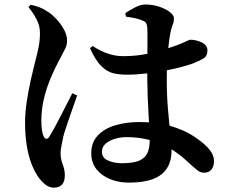

<svg xmlns="http://www.w3.org/2000/svg" viewBox="-20 -797 1040 870"><path d="M387.9 -578.4 399.6 -588.6Q436.8 -564.4 470.6 -553.5Q504.5 -542.6 535.5 -542.6Q579.3 -542.6 616.4 -547.8Q653.5 -553.1 684.2 -561.3Q714.8 -569.5 737.9 -577Q791.6 -594.6 814.8 -605.8Q838.1 -617 842.9 -617Q869.9 -616.7 894.9 -604.4Q919.9 -592.1 919.9 -568.6Q919.9 -544.8 905.7 -534.7Q891.4 -524.7 856.8 -510.4Q840.2 -504.1 807.3 -495Q774.4 -485.8 731.8 -477.7Q689.2 -469.6 643 -464.1Q596.8 -458.6 552.6 -458.6Q520.4 -458.6 492.4 -465.4Q464.4 -472.3 438.7 -497.8Q413 -523.4 387.9 -578.4ZM550.7 -721.7 547.9 -737.4Q567 -750.9 592.5 -763.7Q617.9 -776.6 638 -776.6Q671.8 -776.6 701.4 -766.7Q731 -756.7 749.6 -742.4Q768.2 -728 768.2 -713.3Q768.2 -701.4 765.3 -692.8Q762.5 -684.2 758.6 -673.4Q754.7 -662.7 751.5 -644.5Q747.7 -625.6 744 -592.8Q740.4 -559.9 738 -520Q735.7 -480.1 735.7 -439.1Q735.7 -362.8 741.1 -302.1Q746.4 -241.4 751.8 -194.9Q757.2 -148.4 757.2 -114.2Q757.2 -67 736.6 -34.5Q715.9 -2 673.3 14.3Q630.6 30.5 563.3 30.5Q518.6 30.5 479.8 15.1Q441 -0.3 417.2 -30.1Q393.5 -60 393.5 -102.5Q393.5 -151.9 423.2 -183.3Q452.9 -214.6 502.5 -229.3Q552.1 -244 609.2 -244Q692.5 -244 752 -226.4Q811.6 -208.7 852.1 -183.1Q892.5 -157.5 916.4 -133.2Q932.6 -117.2 941.1 -101Q949.6 -84.7 949.6 -67.3Q949.6 -42 937.6 -28.2Q925.6 -14.4 905.4 -14.4Q888.3 -14.4 873.8 -26Q859.2 -37.6 833.9 -60.7Q790.2 -102.2 745.3 -127.3Q700.5 -152.4 653 -164Q605.5 -175.7 553.2 -175.7Q525.6 -175.7 500 -167.8Q474.3 -159.9 458 -145.4Q441.8 -131 441.8 -109.6Q441.8 -81.7 469.5 -69.6Q497.2 -57.4 532.8 -57.4Q584 -57.4 610.7 -69Q637.5 -80.6 648 -103.5Q658.4 -126.4 658.4 -161.4Q658.4 -180.2 656.8 -211.3Q655.2 -242.3 653 -280.8Q650.9 -319.4 649.2 -360.9Q647.6 -402.4 647.3 -440.8Q647.3 -479.1 647.7 -521.3Q648.1 -563.5 648.1 -599.2Q648.1 -635 648.1 -653.2Q648.1 -675.1 645.1 -684.7Q642.2 -694.3 637 -698.1Q631.8 -702 622.6 -705.2Q606.7 -711.8 587.7 -715.3Q568.7 -718.8 550.7 -721.7ZM108.9 -764.8 119.1 -775.6Q144.1 -770 161.7 -762.8Q179.2 -755.7 197.8 -743.2Q213.1 -734 233.3 -713Q253.5 -692 268.7 -665.6Q283.8 -639.3 283.8 -611.5Q283.8 -591 273.1 -571.8Q262.4 -552.7 244.8 -517.6Q227.1 -485 208.9 -441.7Q190.8 -398.4 179 -349.3Q167.3 -300.3 167.3 -250.2Q167.3 -226.8 170 -208.4Q172.7 -190 177.6 -179.5Q182.6 -168.6 189.9 -168Q197.3 -167.3 204 -178.8Q212.7 -192.3 226.3 -217Q239.9 -241.8 254.8 -271.1Q269.6 -300.4 283.9 -327.9Q298.1 -355.4 307.6 -374.4L329.6 -364.6Q322.6 -344.1 313.3 -318Q304 -291.9 294.9 -265.2Q285.9 -238.6 278.3 -216.2Q270.7 -193.8 267.2 -179.8Q260.9 -150 257.7 -132.6Q254.5 -115.1 254.5 -103.6Q254.5 -76.7 264.2 -51.7Q273.8 -26.7 273.8 -3.1Q273.8 53.4 223.2 53.4Q204.9 53.4 187.7 40.8Q170.6 28.2 155.7 8.1Q137.4 -17.2 123.2 -53.4Q109 -89.6 101.3 -136.9Q93.6 -184.3 93.6 -241.5Q93.6 -287.8 101.5 -338.8Q109.4 -389.9 119.8 -436Q130.2 -482.1 137.8 -512.1Q147.8 -548.8 154.3 -580.6Q160.9 -612.5 161.1 -645.9Q161.4 -680.1 144.9 -710.9Q128.4 -741.7 108.9 -764.8Z"/></svg>

Font: Noto Serif HK
Style: Regular
Weight: 200
Designer: Ryoko NISHIZUKA 西塚涼子 (kana & ideographs); Frank Grießhammer (Latin, Greek & Cyrillic); Wenlong ZHANG 张文龙 (bopomofo); San
Foundry: Adobe
Version: Version 2.001;hotconv 1.1.0;makeotfexe 2.6.0